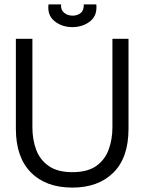

<svg xmlns="http://www.w3.org/2000/svg" viewBox="-20 -836 655 871"><path d="M308 15Q188 15 120 -54Q52 -123 52 -252V-660H127V-258Q127 -203 144 -157Q161 -111 201 -83Q241 -55 308 -55Q377 -55 416.5 -83Q456 -111 473 -157.5Q490 -204 490 -258V-660H563V-252Q563 -121 494.5 -53Q426 15 308 15ZM200 -816H257Q255 -791 271 -778Q287 -765 310 -765Q331 -765 346 -777Q361 -789 360 -816H417Q422 -765 388.5 -739Q355 -713 308 -713Q261 -713 227.5 -740Q194 -767 200 -816Z"/></svg>

Font: Bricolage Grotesque 96pt Light
Style: Regular
Weight: 300
Designer: Mathieu Triay
Foundry: Atelier Triay
Version: Version 1.001; ttfautohint (v1.8.4.7-5d5b);gftools[0.9.33.de